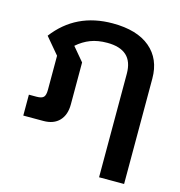

<svg xmlns="http://www.w3.org/2000/svg" viewBox="-110 -648 883 941"><g transform="rotate(15 332.0 -177.0)"><path d="M477 -329Q477 -391 444 -421Q411 -451 346 -451Q298 -451 261.5 -437Q225 -423 193 -395L251 -326V-113Q251 -60 222.5 -30Q194 0 142 0H40V-106H79Q105 -106 114.5 -116Q124 -126 124 -153V-326L54 -409Q161 -550 347 -550Q471 -550 537.5 -494Q604 -438 604 -339V196H477Z"/></g></svg>

Font: Prompt Medium
Style: Regular
Weight: 500
Designer: Katatrad Team
Foundry: CadsonDemak
Version: Version 1.001